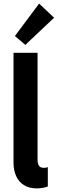

<svg xmlns="http://www.w3.org/2000/svg" viewBox="-20 -1048 323 1076"><path d="M55.7 -134.8V-752H190.4V-151.4Q190.9 -130.9 198.5 -119.1Q206.1 -107.4 226.6 -107.4Q237.3 -107.4 248 -111.3V-2.9Q235.4 2 218.8 4.9Q202.1 7.8 185.5 7.8Q143.6 7.8 114.3 -10.5Q85 -28.8 70.6 -61Q56.2 -93.3 55.7 -134.8ZM63.5 -846.2 199.2 -1027.8 283.2 -948.7 122.1 -796.4Z"/></svg>

Font: Reddit Sans Fudge
Style: Bold
Weight: 700
Designer: Stephen Hutchings
Foundry: Reddit
Version: Version 1.013